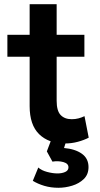

<svg xmlns="http://www.w3.org/2000/svg" viewBox="-20 -665 476 910"><path d="M287.5 15Q210.5 15 165.5 -29Q120.5 -73 120.5 -162V-645H248.5V-500H380V-396H248.5V-187.5Q248.5 -139.5 267.5 -119.8Q286.5 -100 320 -100Q337 -100 352.2 -104Q367.5 -108 380.5 -114.5L400.5 -12.5Q378.5 -1 349 7Q319.5 15 287.5 15ZM15 -396V-500H135V-396ZM257 225Q221 225 190 215.8Q159 206.5 135.5 192L161.5 129Q176 142.5 203 149.8Q230 157 252.5 157Q273.5 157 289 150Q304.5 143 304.5 128Q304.5 110 280.5 103.2Q256.5 96.5 228.5 101L202 52.5L229.5 -20H301L283.5 36.5Q336 41 367.8 63.5Q399.5 86 399.5 127Q399.5 162 377.2 183.5Q355 205 322.2 215Q289.5 225 257 225Z"/></svg>

Font: Geologica Cursive Medium
Style: Regular
Weight: 500
Designer: Sindre Bremnes, Frode Helland
Foundry: Monokrom Skriftforlag AS
Version: Version 1.010;gftools[0.9.28]